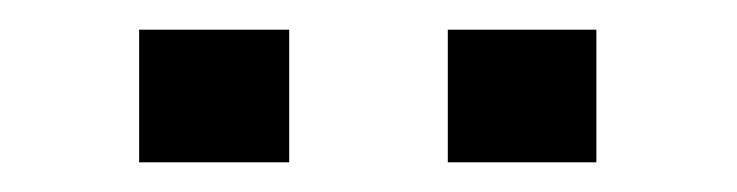

<svg xmlns="http://www.w3.org/2000/svg" viewBox="-20 -731 499 130"><path d="M383.8 -621.1Q359.4 -621.1 283.2 -621.1Q283.2 -643.6 283.2 -710.9Q308.6 -710.9 383.8 -710.9Q383.8 -688.5 383.8 -621.1ZM175.8 -621.1Q150.4 -621.1 74.2 -621.1Q74.2 -643.6 74.2 -710.9Q99.6 -710.9 175.8 -710.9Q175.8 -688.5 175.8 -621.1Z"/></svg>

Font: Noto Sans Hebrew DECATHLON 
Style: Regular
Weight: 400
Designer: Monotype Design team
Version: Version 1.03 uh